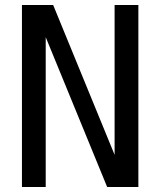

<svg xmlns="http://www.w3.org/2000/svg" viewBox="-20 -749 642 769"><path d="M67.9 0H163.1V-600.1L409.2 0H534.2V-729H439V-128.9L192.9 -729H67.9Z"/></svg>

Font: Hack
Style: Regular
Weight: 400
Monospace: yes
Designer: Christopher Simpkins
Foundry: Christopher Simpkins
Version: Version 2.010